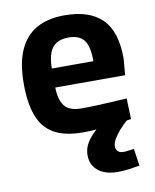

<svg xmlns="http://www.w3.org/2000/svg" viewBox="-82 -576 687 849"><g transform="rotate(-10 261.5 -151.5)"><path d="M257.8 11.1Q175.1 11.1 126.7 -17.1Q78.2 -45.3 57.1 -102.3Q36 -159.3 36 -245.5Q36 -337.8 62.4 -396.8Q88.8 -455.9 139.8 -484.5Q190.8 -513.1 265.9 -513.1Q377.3 -513.1 433.8 -457.2Q490.4 -401.3 490.4 -279.8L484.1 -205.6H170.4Q171.4 -150.1 193.1 -122.3Q214.8 -94.5 269.4 -94.5Q299.7 -94.5 336.9 -96Q374 -97.5 410.6 -99.5Q447.2 -101.5 472.9 -103.5L476.1 -10.4Q450.5 -5.7 412.8 -0.7Q375 4.2 334.3 7.7Q293.5 11.1 257.8 11.1ZM170 -291.1H356.7Q356.7 -359 335.2 -386.2Q313.7 -413.3 265.9 -413.3Q234.2 -413.3 213 -401Q191.8 -388.7 181.1 -362.1Q170.4 -335.4 170 -291.1ZM376.7 210.1Q340.8 210.1 314.1 198.4Q287.5 186.6 273.2 165.3Q258.8 144.1 258.8 113.9Q258.8 84.9 274 59.6Q289.2 34.3 311.6 14.1Q334.1 -6.1 355.7 -18.6L456.9 -8Q437.8 9.1 421.4 27.7Q405 46.4 394.9 64.1Q384.7 81.7 384.7 96Q384.7 109.7 393.1 118.5Q401.5 127.3 418.5 127.3Q428.3 127.3 442.4 125.1Q456.5 123 465.7 122L476.9 198.8Q459 202.2 431.7 206.2Q404.3 210.1 376.7 210.1Z"/></g></svg>

Font: Cairo
Style: Regular
Weight: 400
Designer: Mohamed Gaber, Accademia di Belle Arti di Urbino
Foundry: Kief Type Foundry, Accademia di Belle Arti di Urbino
Version: Version 3.120